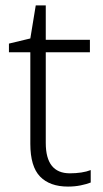

<svg xmlns="http://www.w3.org/2000/svg" viewBox="-20 -772 380 709"><path d="M238 -132Q260 -132 280 -135Q300 -138 315 -144V-98Q300 -92 278 -87.5Q256 -83 231 -83Q164 -83 128 -120Q92 -157 92 -241V-579H13V-611L92 -630L112 -752H149V-625H312V-579H149V-244Q149 -132 238 -132Z"/></svg>

Font: Noto Sans Kannada UI Light
Style: Regular
Weight: 300
Designer: Jelle Bosma - Monotype Design Team
Foundry: Monotype Imaging Inc.
Version: Version 2.005; ttfautohint (v1.8.4.7-5d5b)